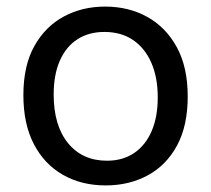

<svg xmlns="http://www.w3.org/2000/svg" viewBox="-20 -550 641 583"><path d="M301 13Q227 13 170.5 -19.5Q114 -52 82.5 -113Q51 -174 51 -261Q51 -351 84.5 -410.5Q118 -470 174 -500Q230 -530 299 -530Q371 -530 427.5 -498.5Q484 -467 517 -406.5Q550 -346 550 -257Q550 -168 517.5 -108Q485 -48 428.5 -17.5Q372 13 301 13ZM305 -62Q353 -62 387.5 -85.5Q422 -109 440.5 -152Q459 -195 459 -254Q459 -315 439.5 -359.5Q420 -404 384 -428.5Q348 -453 297 -453Q250 -453 215.5 -431Q181 -409 162 -366.5Q143 -324 143 -263Q143 -169 186.5 -115.5Q230 -62 305 -62Z"/></svg>

Font: Bricolage Grotesque
Style: Regular
Weight: 400
Designer: Mathieu Triay
Foundry: Atelier Triay
Version: Version 1.001;gftools[0.9.33.dev8+g029e19f]